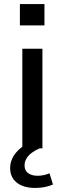

<svg xmlns="http://www.w3.org/2000/svg" viewBox="-20 -731 319 946"><path d="M90 0V-491H189V0ZM78 -606V-711H199V-606ZM153 195Q96 195 63 169Q30 143 30 97Q30 56 59 21Q88 -14 142 -36L175 0Q154 9 137 21.5Q120 34 110.5 50Q101 66 101 84Q101 109 118.5 122Q136 135 165 135Q180 135 194.5 132Q209 129 224 123L241 178Q223 186 201 190.5Q179 195 153 195Z"/></svg>

Font: Nunito Sans 10pt SemiExpanded Medium
Style: Regular
Weight: 500
Width: 6
Designer: Vernon Adams
Foundry: Vernon Adams
Version: Version 3.101;gftools[0.9.27]